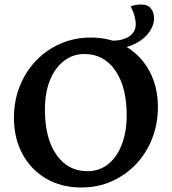

<svg xmlns="http://www.w3.org/2000/svg" viewBox="-20 -822 764 854"><path d="M341.5 12Q252.3 12 184.8 -27.8Q117.3 -67.6 79.7 -137.6Q42 -207.6 42 -297.5Q42 -374 68 -439Q93.9 -504 140.6 -552.5Q187.2 -601 249.4 -628Q311.7 -655 383.3 -655Q472.5 -655 539.8 -615.2Q607.1 -575.4 644.7 -505.6Q682.3 -435.9 682.3 -346.1Q682.3 -271.2 656.9 -206Q631.5 -140.7 585.2 -91.9Q538.8 -43.1 476.8 -15.5Q414.7 12 341.5 12ZM369.1 -60.6Q422.1 -60.6 461.3 -92Q500.4 -123.4 521.9 -179.5Q543.5 -235.5 543.5 -309.5Q543.5 -435.2 492.9 -508.5Q442.3 -581.8 354.6 -581.8Q304.9 -581.8 265 -551.5Q225.1 -521.2 202.4 -465.7Q179.8 -410.1 179.8 -333.5Q179.8 -207.8 230.6 -134.2Q281.5 -60.6 369.1 -60.6ZM479.4 -605.5V-641Q510.2 -641 533.6 -649.4Q557.1 -657.8 570.4 -674.1Q583.7 -690.5 583.7 -713.8Q583.7 -731.6 578 -752.3Q572.3 -773 561.3 -793.1Q570.8 -798.1 583.3 -800Q595.7 -802 609.5 -802Q636.7 -802 650.9 -784.7Q665.2 -767.4 665.2 -740.9Q665.2 -708.3 642.3 -677.2Q619.4 -646 577.9 -625.8Q536.4 -605.5 479.4 -605.5Z"/></svg>

Font: Petrona
Style: Regular
Weight: 400
Designer: Ringo R. Seeber
Foundry: Ringo R. Seeber
Version: Version 2.001; ttfautohint (v1.8.3)